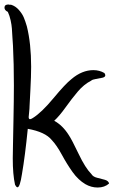

<svg xmlns="http://www.w3.org/2000/svg" viewBox="-56 -821 507 857"><path d="M-14 -800H-7Q13 -794 28 -777Q43 -760 50 -743.5Q57 -727 64 -703Q83 -626 83 -523Q83 -481 79.5 -416Q76 -351 76 -349Q76 -337 74 -319.5Q72 -302 72 -299Q72 -289 78 -289Q82 -289 90 -294Q129 -318 182.5 -382.5Q236 -447 263 -468Q310 -508 361 -508Q388 -508 410 -495Q414 -489 414 -485Q414 -477 401 -474Q388 -471 372 -468.5Q356 -466 351 -461Q318 -444 291 -412Q264 -380 236.5 -341.5Q209 -303 186 -282Q224 -261 251 -218Q265 -197 295 -134Q325 -71 352 -44Q359 -32 377.5 -27.5Q396 -23 412 -18.5Q428 -14 431 -2Q411 16 380 16Q351 16 325 1Q293 -18 268 -53Q243 -88 220 -130.5Q197 -173 175 -196Q146 -232 68 -246Q56 -125 42 -44Q33 15 22 15Q17 15 11 3Q1 -42 1 -114Q1 -125 1.5 -146Q2 -167 2 -177Q2 -180 4 -279Q6 -378 6 -440Q6 -537 2 -616Q1 -628 -0.5 -653.5Q-2 -679 -3 -694Q-4 -709 -8.5 -730Q-13 -751 -21 -768Q-36 -775 -36 -787Q-36 -801 -18 -801Q-16 -801 -14 -800Z"/></svg>

Font: EptKazoo
Style: Medium
Weight: 500
Version: Version 001.000